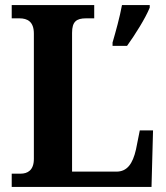

<svg xmlns="http://www.w3.org/2000/svg" viewBox="-20 -734 651 754"><path d="M26 0H575L581 -222H529L514 -147C501 -90 479 -60 437 -60H263V-605C263 -649 280 -662 318 -662H350V-714H26V-662H56C88 -662 113 -649 113 -602V-110C113 -65 88 -52 61 -52H26ZM422 -567V-554H479C510 -597 551 -662 568 -704V-714H459C451 -669 434 -608 422 -567Z"/></svg>

Font: Noto Serif Myanmar SemiCondensed
Style: Bold
Weight: 700
Width: 4
Designer: Ben Mitchell and the Monotype Design Team
Foundry: Monotype Imaging Inc.
Version: Version 2.106